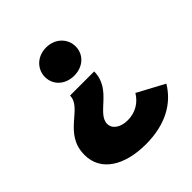

<svg xmlns="http://www.w3.org/2000/svg" viewBox="-194 -687 991 991"><g transform="rotate(-45 301.5 -192.0)"><path d="M307 167C453 167 550 109 603 20L456 -59C429 -14 384 13 329 13C277 13 240 -12 240 -49C240 -125 384 -158 384 -288H208C208 -197 44 -174 44 -19C43 101 153 167 307 167ZM296 -345C362 -345 408 -389 408 -447C408 -504 362 -551 296 -551C230 -551 184 -504 184 -447C184 -389 230 -345 296 -345Z"/></g></svg>

Font: Montserrat-Alt1 ExtBd
Style: Regular
Weight: 800
Designer: Differentunic
Foundry: Differentunic
Version: Version 7.222